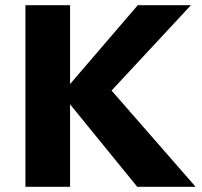

<svg xmlns="http://www.w3.org/2000/svg" viewBox="-20 -720 778 740"><path d="M78 0V-700H250V-396L511 -700H716L410 -371L734 0H509L250 -318V0Z"/></svg>

Font: Red Hat Text
Style: Bold
Weight: 700
Designer: Pentagram, MCKL
Foundry: MCKL
Version: Version 1.030